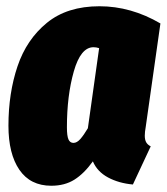

<svg xmlns="http://www.w3.org/2000/svg" viewBox="-20 -574 533 614"><path d="M493 -499 446 -168Q443 -152 443 -140Q443 -127 447.5 -119Q452 -111 462 -106L405 16Q360 12 325.5 -6.5Q291 -25 277 -58Q249 -19 218 0.5Q187 20 144 20Q77 20 42 -31Q7 -82 7 -172Q7 -276 36 -362Q65 -448 130 -501Q195 -554 298 -554Q399 -554 493 -499ZM194 -167Q194 -139 199 -128Q204 -117 215 -117Q226 -117 237 -129.5Q248 -142 261 -164L297 -420Q288 -423 279 -423Q238 -423 216 -345.5Q194 -268 194 -167Z"/></svg>

Font: Fira Sans Extra Condensed Black
Style: Italic
Weight: 900
Width: 3
Italic angle: -8°
Designer: Carrois Corporate & Edenspiekermann AG
Foundry: Carrois Corporate GbR & Edenspiekermann AG
Version: Version 4.203